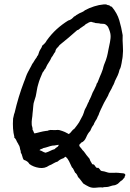

<svg xmlns="http://www.w3.org/2000/svg" viewBox="-20 -749 604 895"><path d="M410.2 16.6Q418 16.6 420.9 21.5Q423.8 26.4 427.2 30.5Q430.7 34.7 438.5 33.2Q445.8 40 447.8 43.9Q450.2 48.3 458 48.8Q464.8 49.3 474.6 52.7Q484.4 56.2 491.2 56.6Q502 57.1 510.7 56.6Q519.5 55.7 531.2 56.6Q535.2 57.1 540 57.6Q544.9 58.1 551.3 58.6Q564 59.1 564.5 67.4Q562 70.3 559.6 80.1Q555.2 83 551.8 88.4Q548.8 92.3 543 94.7Q538.1 99.6 534.9 102.5Q531.7 105.5 530.8 106.4Q529.8 107.4 528.1 108.4Q526.4 109.4 524.4 110.4Q515.1 115.2 512.7 114.7Q511.7 114.3 508.8 115.2Q503.9 115.7 495.1 118.7Q491.7 119.6 488.8 120.6Q485.8 121.6 483.4 122.1Q479.5 122.6 476.1 122.8Q472.7 123 469.7 123Q463.4 123 459 125Q451.2 124 442.4 124.5Q433.6 125 425.8 126Q408.2 127.9 394 121.1Q379.9 114.3 368.2 106.4Q362.3 98.6 356.4 90.8Q350.6 83 343.8 76.2Q337.9 60.5 330.1 55.7Q325.2 46.9 322.8 41Q320.3 34.7 315.4 31.2Q307.6 14.6 301.8 2.4Q295.9 -9.8 286.1 -18.6Q279.3 -15.1 276.4 -11.7Q259.8 -6.8 249 3.9Q238.8 6.8 229 12.7Q218.3 19.5 209 22.5Q188.5 37.6 162.1 33.4Q135.7 29.3 117.2 15.6Q109.4 1.5 90.8 -3.9Q86.4 -9.3 84 -20.5Q81.5 -31.7 77.1 -37.1Q77.1 -46.9 74.2 -51.8Q71.8 -66.9 69.3 -70.3Q66.9 -73.2 64.5 -79.1Q59.1 -86.9 54.7 -97.7Q49.8 -105.5 47.4 -106.9Q44.9 -108.4 46.9 -111.3Q37.6 -146 41 -196.3Q42.5 -202.6 43.5 -207Q44.4 -211.4 44.9 -213.4Q45.4 -217.3 47.9 -222.7Q65.4 -298.3 91.8 -367.2Q94.2 -373.5 96.7 -379.6Q99.1 -385.7 101.1 -392.1Q105 -403.3 111.3 -415Q112.8 -417.5 114.3 -420.2Q115.7 -422.9 117.2 -425.8Q118.7 -428.7 120.1 -431.4Q121.6 -434.1 123 -436.5Q124.5 -439.5 126 -442.1Q127.4 -444.8 128.4 -447.3Q129.4 -449.7 131.1 -452.1Q132.8 -454.6 134.8 -457Q143.1 -471.7 151.4 -482.4Q152.3 -486.3 154.8 -488.8Q157.7 -491.7 158.2 -494.1Q159.7 -496.6 160.6 -501.5Q161.6 -506.3 163.1 -508.8Q166 -515.6 170.4 -522Q174.8 -528.3 176.8 -536.1Q183.6 -542 188.5 -546.9Q193.4 -551.8 197.3 -559.6Q218.8 -589.8 244.1 -612.8Q269.5 -635.7 297.9 -653.3Q306.6 -655.3 313.5 -660.6Q320.3 -666 325.2 -671.9Q329.6 -672.4 335.9 -678.7Q352.1 -689 362.3 -692.4Q371.1 -696.3 376 -701.2Q395.5 -711.9 418.5 -719.2Q441.4 -726.6 463.9 -728.5H474.6Q482.9 -724.6 483.9 -725.1Q484.9 -725.6 487.3 -724.6Q491.2 -723.6 493.7 -720.7Q496.1 -717.8 501 -717.8Q526.4 -687.5 536.1 -654.3Q545.9 -621.1 551.8 -585Q551.3 -573.2 551.5 -561Q551.8 -548.8 552.7 -536.1Q554.7 -511.7 551.8 -486.3Q551.3 -481.9 550.8 -478Q550.3 -474.1 549.3 -470.2Q548.8 -466.8 548.1 -462.9Q547.4 -459 546.9 -455.1Q544.9 -448.7 543.5 -439.5Q542 -431.6 537.1 -423.8Q534.2 -410.2 528.8 -397.9Q523.4 -385.7 516.6 -373Q515.1 -371.1 514.2 -367.2Q513.2 -362.3 511.7 -360.4Q509.8 -354.5 505.9 -348.6Q500 -334.5 493.2 -323.7Q486.8 -313 483.4 -302.7Q472.7 -284.2 464.8 -269.5Q457 -254.9 450.2 -239.3L444.3 -226.1Q442.9 -222.7 441.7 -219.5Q440.4 -216.3 439.5 -212.9Q437.5 -209.5 435.8 -206.3Q434.1 -203.1 433.1 -199.7Q432.1 -196.3 430.4 -193.6Q428.7 -190.9 426.8 -188.5Q419.4 -176.3 418.9 -174.3Q418.5 -170.9 416 -167Q413.1 -163.1 411.1 -160.2Q409.2 -157.2 408.2 -155.3Q407.2 -153.3 406.2 -151.4Q405.3 -149.4 404.3 -147Q403.3 -145 402.3 -142.8Q401.4 -140.6 400.4 -138.7Q389.6 -127.9 381.6 -108.6Q373.5 -89.4 358.4 -84Q356 -80.1 353 -78.1Q349.6 -76.2 349.6 -71.3Q349.6 -67.4 353.5 -63.5Q356.4 -60.5 359.4 -56.6Q363.3 -51.8 364.7 -49.3Q366.2 -46.9 370.1 -43.9Q373.5 -39.6 376.7 -35.2Q379.9 -30.8 383.3 -25.9Q390.1 -16.6 397.5 -8.8Q398.4 -5.4 399.7 -2.2Q400.9 1 402.8 3.9Q404.8 6.8 406.5 10Q408.2 13.2 410.2 16.6ZM327.1 -149.4Q332 -155.3 335 -159.7Q337.4 -163.6 339.8 -166Q344.7 -172.9 348.6 -178.7Q352.5 -184.6 356.4 -193.4Q358.9 -198.7 361.3 -202.6Q363.8 -206.5 366.2 -211.9Q368.7 -216.8 371.1 -225.1Q372.1 -229 373.3 -232.4Q374.5 -235.8 376 -239.3Q383.8 -252.9 386.7 -260.7Q389.6 -268.6 394.5 -276.4Q394.5 -279.8 396 -281.7Q397 -282.7 397.7 -284.4Q398.4 -286.1 399.4 -288.1Q401.9 -292.5 403.8 -297.4Q405.8 -302.2 407.7 -307.1Q411.6 -318.4 416 -325.2Q418 -329.1 419.7 -332.5Q421.4 -335.9 422.9 -339.4L428.7 -351.6Q429.2 -358.9 434.6 -364.3Q439.9 -378.9 446.3 -393.6Q453.1 -408.2 458 -422.9Q460 -427.2 461.4 -435.1Q462.9 -441.9 464.8 -446.3L469.2 -457.5Q470.7 -460.9 473.6 -468.8Q479.5 -485.8 482.4 -501.5Q483.9 -509.8 485.6 -518.3Q487.3 -526.9 489.3 -536.1Q493.2 -552.7 495.1 -569.3Q497.1 -585.9 492.2 -601.6Q491.2 -605 490 -608.2Q488.8 -611.3 487.8 -613.8L483.4 -624Q473.6 -636.7 464.4 -637.7Q455.1 -638.7 447.3 -638.7Q442.9 -640.6 436.5 -640.6Q432.6 -640.6 424.8 -641.6Q419.9 -644 414.6 -644.5Q409.7 -645.5 404.3 -647.5Q393.6 -645 390.1 -642.1Q386.7 -639.2 379.9 -636.7Q376.5 -631.8 371.1 -628.9Q368.7 -627.4 366.2 -625.7Q363.8 -624 361.3 -622.1Q355.5 -619.1 350.6 -614.3Q345.2 -608.9 339.8 -608.4Q320.3 -590.8 299.3 -573.2Q278.3 -555.7 257.8 -539.1Q252.9 -531.7 246.1 -525.4Q239.7 -519.5 237.3 -506.8Q232.9 -502.4 229 -494.6Q225.1 -486.8 220.7 -482.4Q214.4 -467.8 207 -457.5Q199.7 -447.3 193.4 -432.6Q190.4 -425.8 188 -424.8Q185.5 -423.8 185.5 -419.9Q184.1 -418.5 182.1 -415.5Q180.2 -412.6 178.7 -411.1Q172.9 -397.5 167.5 -384.3Q162.1 -371.1 158.2 -356.4Q156.2 -349.6 154.5 -342.8Q152.8 -335.9 151.9 -329.1Q150.9 -322.3 149.4 -314.9Q147.9 -307.6 146.5 -299.8Q144 -291 141.6 -284.2Q139.2 -277.8 136.7 -267.6Q135.7 -262.2 135.3 -256.6Q134.8 -251 134.3 -245.6Q133.8 -240.2 133.3 -233.9Q132.8 -227.5 131.8 -220.7Q131.3 -208.5 128.9 -194.3Q127.9 -187.5 127.7 -181.4Q127.4 -175.3 127.9 -169.9Q127.9 -163.6 130.4 -157.2Q132.3 -151.4 131.8 -143.6Q134.8 -140.6 136.2 -135.7Q137.7 -130.9 140.6 -127Q147 -128.4 153.6 -129.9Q160.2 -131.3 167 -133.3Q173.8 -135.3 180.7 -136.5Q187.5 -137.7 194.3 -138.7Q203.6 -138.7 207 -141.6Q216.8 -144 221.2 -143.1Q224.1 -142.6 231.4 -142.6Q234.9 -142.6 238 -142.6Q241.2 -142.6 244.1 -143.1Q247.1 -143.6 250.2 -143.3Q253.4 -143.1 256.8 -142.6Q271 -138.7 282.2 -133.8Q294.4 -127.4 295.4 -127Q297.9 -126 300.8 -124Q309.1 -129.9 314 -137.2Q318.8 -144 327.1 -149.4ZM224.6 -70.3Q214.4 -68.4 203.6 -64.5Q193.4 -61 181.6 -58.6Q178.2 -55.7 171.9 -54.2Q166.5 -52.7 164.1 -48.8Q173.3 -46.4 178.2 -43Q183.1 -39.6 192.4 -37.1Q205.1 -41 214.4 -45.9Q223.6 -50.8 234.4 -53.7Q239.7 -59.6 245.6 -63Q252 -66.4 253.9 -74.2Q247.6 -73.7 239.3 -71.8Q232.9 -70.3 224.6 -70.3Z"/></svg>

Font: Fasthand
Style: Regular
Weight: 400
Designer: Danh Hong
Version: Version 8.002; ttfautohint (v1.8.3)